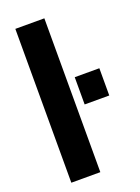

<svg xmlns="http://www.w3.org/2000/svg" viewBox="-135 -761 599 821"><g transform="rotate(-20 164.0 -350.0)"><path d="M175 -700V0H43V-700ZM211 -419H323V-295H211Z"/></g></svg>

Font: Jockey One
Style: Regular
Weight: 400
Designer: TypeTogether
Foundry: TypeTogether
Version: Version 1.002